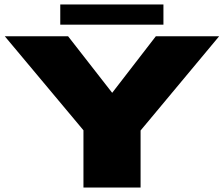

<svg xmlns="http://www.w3.org/2000/svg" viewBox="-20 -837 998 857"><path d="M352.5 0H607.5V-254.5L958 -675H675.5L481 -423H480.5L284 -675H1.5L352.5 -255.5ZM249 -727H709.5V-817H249Z"/></svg>

Font: Anybody Expanded Black
Style: Regular
Weight: 900
Width: 7
Designer: Tyler Finck
Foundry: Etcetera Type Company
Version: Version 1.113;gftools[0.9.25]